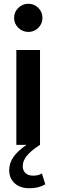

<svg xmlns="http://www.w3.org/2000/svg" viewBox="-20 -771 301 1022"><path d="M131 -601Q100 -601 77.5 -623Q55 -645 55 -676Q55 -707 77.5 -729Q100 -751 131 -751Q162 -751 184 -729Q206 -707 206 -676Q206 -645 184 -623Q162 -601 131 -601ZM136 231Q87 231 58 204.5Q29 178 29 135Q29 98 51 65.5Q73 33 121 0H67V-505H193V0Q146 30 123.5 57.5Q101 85 101 113Q101 137 116 150.5Q131 164 157 164Q170 164 182.5 161Q195 158 203 152L221 210Q187 231 136 231Z"/></svg>

Font: Red Hat Text SemiBold
Style: Regular
Weight: 600
Designer: Pentagram, MCKL
Foundry: MCKL
Version: Version 1.030